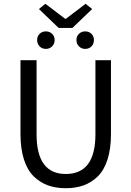

<svg xmlns="http://www.w3.org/2000/svg" viewBox="-20 -970 686 1002"><path d="M86.9 -271V-655.8H170.9V-269Q170.9 -62 323.2 -62Q478 -62 478 -269V-655.8H559.1V-271Q559.1 -194.3 541.3 -138.4Q523.4 -82.5 491 -50.3Q458.5 -18.1 417 -2.9Q375.5 12.2 323.2 12.2Q271 12.2 229.5 -2.9Q188 -18.1 155.3 -50.3Q122.6 -82.5 104.7 -138.4Q86.9 -194.3 86.9 -271ZM286.1 -824.2 183.1 -922.9 216.8 -950.2 319.8 -872.1H324.2L426.8 -950.2L460.9 -922.9L357.9 -824.2ZM173.8 -761.2Q173.8 -780.8 186.8 -793.5Q199.7 -806.2 219.2 -806.2Q238.8 -806.2 252 -793.5Q265.1 -780.8 265.1 -761.2Q265.1 -741.2 252 -728Q238.8 -714.8 219.2 -714.8Q199.7 -714.8 186.8 -728Q173.8 -741.2 173.8 -761.2ZM378.9 -761.2Q378.9 -780.8 392.1 -793.5Q405.3 -806.2 424.8 -806.2Q444.3 -806.2 457.3 -793.5Q470.2 -780.8 470.2 -761.2Q470.2 -741.2 457.3 -728Q444.3 -714.8 424.8 -714.8Q405.3 -714.8 392.1 -728Q378.9 -741.2 378.9 -761.2Z"/></svg>

Font: Source Sans Pro
Style: Regular
Weight: 400
Designer: Paul D. Hunt
Foundry: Adobe Systems Incorporated
Version: Version 3.006;hotconv 1.0.111;makeotfexe 2.5.65597